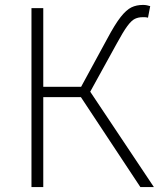

<svg xmlns="http://www.w3.org/2000/svg" viewBox="-20 -761 652 781"><path d="M108 0V-728H156V-408H310L416 -603Q448 -663 471 -692Q494 -721 514.5 -731Q535 -741 562 -741Q570 -741 577.5 -739.5Q585 -738 591 -736L582 -689Q575 -691 569.5 -691Q564 -691 559 -691Q543 -691 529 -684.5Q515 -678 498 -655Q481 -632 455 -584L347 -388L606 0H551L309 -366H156V0Z"/></svg>

Font: Noto Sans KR ExtraLight
Style: Regular
Weight: 250
Designer: Ryoko NISHIZUKA  (kana, bopomofo & ideographs); Paul D. Hunt (Latin, Greek & Cyrillic); Sandoll Communications , Soo-you
Foundry: Adobe
Version: Version 2.004-H2;hotconv 1.0.118;makeotfexe 2.5.65603